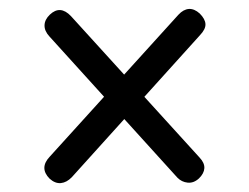

<svg xmlns="http://www.w3.org/2000/svg" viewBox="-20 -558 564 435"><path d="M92.3 -153.3Q68.3 -177.6 93.1 -203.5L384.2 -524.6Q395.5 -536.8 407.9 -537.7Q420.2 -538.5 432.5 -527.4Q445 -514.9 445.5 -503.3Q446 -491.8 433 -478.2L142.6 -156.4Q131 -144.5 118 -143.2Q104.9 -141.9 92.3 -153.3ZM430.8 -153.8Q418.9 -142.8 405.2 -144.2Q391.5 -145.6 381.8 -155.6L92 -475.4Q80.5 -487.8 80.9 -500.8Q81.3 -513.8 93 -524.9Q116.4 -547.1 140.7 -521.6L432.2 -201Q443.6 -189 443 -177Q442.3 -165 430.8 -153.8Z"/></svg>

Font: Fraunces SuperSoft Wonky
Style: Regular
Weight: 900
Version: Version 1.000;[b76b70a41]